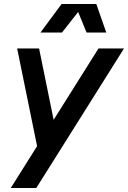

<svg xmlns="http://www.w3.org/2000/svg" viewBox="-20 -743 642 963"><path d="M34 200H162L602 -500H474L249 -142L176 -500H66L166 -10ZM183 -580H291L372 -683L414 -580H513L463 -723H289Z"/></svg>

Font: Uncut Sans Semibold Italic
Style: Regular
Weight: 600
Italic angle: -11°
Designer: Kasper Nordkvist
Foundry: UNCUT.wtf
Version: Version 1.304;Glyphs 3.2 (3246)